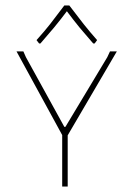

<svg xmlns="http://www.w3.org/2000/svg" viewBox="-20 -678 487 698"><path d="M226.1 0H206.1V-187L40 -491.2H64.9L74.2 -470.2L213.9 -216.8H217.8L370.1 -470.2L379.9 -491.2H404.8L226.1 -186ZM112.8 -532.2Q143.1 -565.9 162.1 -590.3Q185.1 -619.6 213.9 -658.2H231.9Q252 -631.3 284.2 -590.3Q307.1 -561.5 333 -532.2L324.2 -520H318.8Q286.1 -557.6 269.5 -577.6Q245.6 -606.9 223.1 -637.2Q205.1 -612.8 176.3 -577.6Q159.7 -557.6 127 -520H122.1Z"/></svg>

Font: Datalegreya
Style: Dot
Weight: 700
Designer: Figs Lab
Foundry: Figs Lab
Version: Version 1.002;PS 001.002;hotconv 1.0.70;makeotf.lib2.5.58329